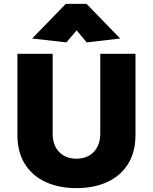

<svg xmlns="http://www.w3.org/2000/svg" viewBox="-20 -958 790 992"><path d="M70 -260Q70 -173 108 -111.5Q146 -50 215 -18Q284 14 375 14Q466 14 535 -18Q604 -50 642 -111.5Q680 -173 680 -260V-680H498V-269Q498 -207 464 -172.5Q430 -138 375 -138Q320 -138 286 -172.5Q252 -207 252 -269V-680H70ZM601 -759 427 -938H320L146 -759L323 -739L376 -801L428 -739Z"/></svg>

Font: Catamaran
Style: Regular
Weight: 900
Designer: Pria Ravichandran
Version: Version 1.001;PS 001.000;hotconv 1.0.70;makeotf.lib2.5.58329